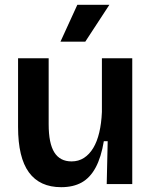

<svg xmlns="http://www.w3.org/2000/svg" viewBox="-20 -764 632 797"><path d="M234 13Q145 13 100 -48.5Q55 -110 55 -237V-522H182V-248Q182 -169 205.5 -131.5Q229 -94 277 -94Q306 -94 328.5 -108.5Q351 -123 367 -149.5Q383 -176 392 -214Q401 -252 403 -299V-522H529V-225V0H423L427 -178H411Q400 -111 377 -68.5Q354 -26 319 -6.5Q284 13 234 13ZM334 -591H231L301 -744H434Z"/></svg>

Font: Bricolage Grotesque 36pt SemiBold
Style: Regular
Weight: 600
Designer: Mathieu Triay
Foundry: Atelier Triay
Version: Version 1.001;gftools[0.9.33.dev8+g029e19f]